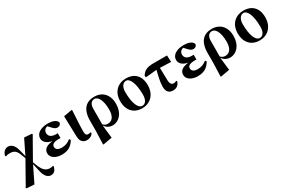

<svg xmlns="http://www.w3.org/2000/svg" viewBox="113 -1798 4815 3259"><g transform="rotate(-30 2520.5 -168.0)"><path d="M622 103C610 110 581 114 560 114C489 114 432 75 387 -41L357 -118L593 -534L582 -547L438 -557L299 -273L262 -419C238 -509 184 -561 123 -561C66 -561 23 -525 1 -451L14 -433C31 -442 53 -448 95 -448C172 -448 219 -421 256 -308L282 -242L33 199L42 210L191 221L343 -90L377 60C402 182 461 227 516 227C581 227 610 188 630 118Z M1084 -152C1033 -110 980 -88 910 -88C838 -88 796 -114 796 -167C796 -213 836 -242 938 -242C948 -242 958 -241 969 -240V-336C959 -335 948 -334 939 -334C856 -334 798 -365 798 -436C798 -486 832 -517 873 -527L930 -466C958 -436 984 -420 1014 -420C1057 -420 1087 -448 1085 -483C1062 -543 977 -563 903 -563C761 -563 665 -500 665 -407C665 -350 705 -286 823 -265C693 -247 643 -201 643 -126C643 -36 740 17 852 17C997 17 1059 -52 1104 -127Z M1342 16C1406 16 1453 -19 1467 -53L1455 -71C1444 -66 1431 -62 1412 -62C1382 -62 1359 -77 1359 -131C1357 -199 1361 -290 1377 -552L1369 -559L1206 -530L1218 -123C1220 -33 1269 16 1342 16Z M1699 -400C1701 -479 1735 -528 1798 -528C1861 -528 1926 -441 1926 -249C1926 -105 1866 -48 1788 -48C1753 -48 1723 -61 1698 -88C1699 -129 1699 -396 1699 -400ZM1549 -45 1540 213 1548 219 1723 188 1695 -64C1729 -15 1780 17 1847 17C1970 17 2076 -91 2076 -274C2076 -475 1950 -563 1816 -563C1654 -563 1549 -471 1549 -235Z M2425 17C2576 17 2701 -87 2701 -280C2701 -467 2592 -563 2435 -563C2281 -563 2158 -461 2158 -273C2158 -80 2276 17 2425 17ZM2445 -19C2375 -19 2310 -129 2310 -366C2310 -462 2352 -527 2416 -527C2490 -527 2549 -402 2549 -179C2549 -84 2513 -19 2445 -19Z M3025 -429 3241 -421 3235 -551H2973C2841 -551 2782 -520 2734 -442L2741 -408L2958 -429C2935 -336 2905 -219 2905 -127C2905 -20 2959 17 3030 17C3097 17 3141 -15 3166 -83L3155 -100C3139 -90 3121 -84 3100 -84C3059 -84 3034 -111 3031 -181Z M3748 -152C3697 -110 3644 -88 3574 -88C3502 -88 3460 -114 3460 -167C3460 -213 3500 -242 3602 -242C3612 -242 3622 -241 3633 -240V-336C3623 -335 3612 -334 3603 -334C3520 -334 3462 -365 3462 -436C3462 -486 3496 -517 3537 -527L3594 -466C3622 -436 3648 -420 3678 -420C3721 -420 3751 -448 3749 -483C3726 -543 3641 -563 3567 -563C3425 -563 3329 -500 3329 -407C3329 -350 3369 -286 3487 -265C3357 -247 3307 -201 3307 -126C3307 -36 3404 17 3516 17C3661 17 3723 -52 3768 -127Z M4002 -400C4004 -479 4038 -528 4101 -528C4164 -528 4229 -441 4229 -249C4229 -105 4169 -48 4091 -48C4056 -48 4026 -61 4001 -88C4002 -129 4002 -396 4002 -400ZM3852 -45 3843 213 3851 219 4026 188 3998 -64C4032 -15 4083 17 4150 17C4273 17 4379 -91 4379 -274C4379 -475 4253 -563 4119 -563C3957 -563 3852 -471 3852 -235Z M4728 17C4879 17 5004 -87 5004 -280C5004 -467 4895 -563 4738 -563C4584 -563 4461 -461 4461 -273C4461 -80 4579 17 4728 17ZM4748 -19C4678 -19 4613 -129 4613 -366C4613 -462 4655 -527 4719 -527C4793 -527 4852 -402 4852 -179C4852 -84 4816 -19 4748 -19Z"/></g></svg>

Font: Noto Serif KR Black
Style: Regular
Weight: 900
Version: Version 1.001;PS 1.001;hotconv 16.6.54;makeotf.lib2.5.65590